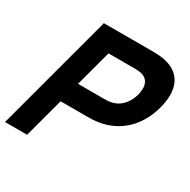

<svg xmlns="http://www.w3.org/2000/svg" viewBox="-187 -872 1013 1024"><g transform="rotate(30 319.5 -360.0)"><path d="M-26.5 0H109.5L174.9 -244H342.9C355.9 -244 384.2 -245 404 -248C537.3 -268 620.3 -361 652.7 -482C660.4 -511 664.5 -538.3 664.5 -563.4C664.5 -643.3 623.4 -700.8 529.4 -716C511.2 -719 484.5 -720 470.5 -720H166.5ZM208.9 -371 268.4 -593H430.4C444.4 -593 462.2 -592 475.1 -588C510.2 -577.7 521.2 -549.8 521.2 -520.7C521.2 -507.5 518.9 -494.1 515.7 -482C505.2 -443 477.3 -391 418.3 -376C403.2 -372 384.9 -371 370.9 -371Z"/></g></svg>

Font: Manrope
Style: ExtraBoldItalic
Weight: 800
Italic angle: -15°
Designer: Mikhail Sharanda
Foundry: Mikhail Sharanda
Version: Version 4.502;hotconv 1.0.109;makeotfexe 2.5.65596